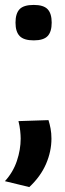

<svg xmlns="http://www.w3.org/2000/svg" viewBox="-27 -567 266 780"><path d="M48 -75 170 -79Q175 -63 178.5 -44.5Q182 -26 182 -4Q182 48 160 99Q138 150 92 193L-7 169Q26 133 41.5 87Q57 41 57 -4Q57 -17 55 -36Q53 -55 48 -75ZM36 -475Q36 -512 52.5 -529.5Q69 -547 110 -547Q150 -547 166.5 -529.5Q183 -512 183 -475Q183 -438 166.5 -420.5Q150 -403 110 -403Q70 -403 53 -420.5Q36 -438 36 -475Z"/></svg>

Font: Georama SemiBold
Style: Regular
Weight: 600
Designer: Jean-Baptiste Levee
Foundry: Production Type
Version: Version 1.000